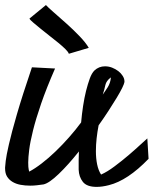

<svg xmlns="http://www.w3.org/2000/svg" viewBox="-30 -728 609 762"><path d="M410.2 -420.9Q391.6 -407.2 388.2 -390.6Q384.8 -374 377.9 -352.5Q385.7 -363.3 397 -380.9Q408.2 -398.4 410.2 -420.9ZM559.6 -97.7Q476.6 -11.7 402.3 6.8Q376 13.7 353.5 13.7Q314.5 13.7 298.8 -6.3Q283.2 -26.4 282.2 -54.7V-66.4Q282.2 -77.1 282.2 -92.3Q282.2 -107.4 283.2 -127Q241.2 -74.2 203.1 -37.6Q165 -1 142.6 3.9Q128.9 5.9 116.2 7.3Q103.5 8.8 89.8 8.8Q69.3 8.8 51.3 5.4Q33.2 2 19.5 -6.3Q5.9 -14.6 -2 -27.3Q-9.8 -40 -9.8 -59.6V-63.5Q-9.8 -68.4 -7.3 -89.4Q-4.9 -110.4 5.4 -155.3Q15.6 -200.2 37.1 -274.4Q58.6 -348.6 96.7 -460.9L188.5 -456.1Q154.3 -377.9 133.3 -316.9Q112.3 -255.9 101.1 -210.4Q89.8 -165 85.9 -133.8Q82 -102.5 82 -83Q82 -72.3 82.5 -65.9Q83 -59.6 84 -54.7Q85 -49.8 85.9 -46.9Q108.4 -58.6 135.7 -79.6Q163.1 -100.6 190.4 -127Q217.8 -153.3 244.1 -183.1Q270.5 -212.9 292 -242.2Q294.9 -275.4 299.8 -307.6Q304.7 -339.8 311.5 -367.2Q318.4 -394.5 326.2 -416Q334 -437.5 344.7 -448.2Q362.3 -464.8 386.7 -464.8Q401.4 -464.8 415 -459.5Q428.7 -454.1 439.5 -445.8Q450.2 -437.5 457 -426.8Q463.9 -416 463.9 -405.3V-402.3Q462.9 -395.5 455.1 -379.4Q447.3 -363.3 433.1 -339.8Q418.9 -316.4 400.9 -288.6Q382.8 -260.7 361.3 -230.5Q356.4 -205.1 353.5 -179.2Q350.6 -153.3 350.6 -127.9Q350.6 -99.6 355.5 -75.7Q360.4 -51.8 371.1 -35.2Q395.5 -45.9 424.8 -67.9Q454.1 -89.8 481 -112.8Q507.8 -135.7 528.3 -154.8Q548.8 -173.8 554.7 -178.7ZM152.3 -708Q160.2 -699.2 183.1 -679.2Q206.1 -659.2 233.4 -634.8Q260.7 -610.4 285.6 -584.5Q310.5 -558.6 322.3 -538.1L243.2 -514.6Q241.2 -521.5 230 -532.7Q218.8 -543.9 202.1 -557.6Q185.5 -571.3 166.5 -585.9Q147.5 -600.6 130.9 -614.3Q114.3 -627.9 102.1 -638.2Q89.8 -648.4 86.9 -654.3Z"/></svg>

Font: Miniver
Style: Regular
Weight: 400
Designer: Dathan Boardman
Foundry: Open Window
Version: Version 1.000